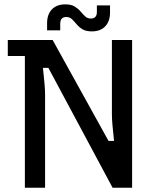

<svg xmlns="http://www.w3.org/2000/svg" viewBox="-20 -877 725 897"><path d="M96.2 0V-615.4H16.4V-690H226L487 -218.6H512.8Q507.8 -265.6 505.3 -293.6Q502.8 -321.6 502.8 -344.6V-690H597.2V0H506L206 -560H180.6Q185.6 -513 188.1 -485Q190.6 -457 190.6 -434V0ZM409.2 -730.4Q381.2 -730.4 364.9 -740.5Q348.6 -750.6 337.7 -764Q326.8 -777.4 316.1 -787.5Q305.4 -797.6 289.8 -797.6Q261.4 -797.6 261.4 -766V-735.2H200V-768.8Q200 -809.8 222.5 -833.2Q245 -856.6 284.8 -856.6Q312.8 -856.6 329.1 -846.5Q345.4 -836.4 356.3 -823.5Q367.2 -810.6 377.9 -800.5Q388.6 -790.4 404.2 -790.4Q432.6 -790.4 432.6 -821V-851.8H494V-818.2Q494 -777.2 471.5 -753.8Q449 -730.4 409.2 -730.4Z"/></svg>

Font: Mozilla Headline ExtraLight
Style: Regular
Weight: 200
Designer: Studio DRAMA
Foundry: Studio DRAMA
Version: Version 1.000